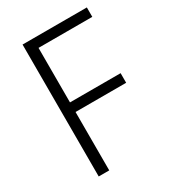

<svg xmlns="http://www.w3.org/2000/svg" viewBox="-175 -807 805 900"><g transform="rotate(-30 227.0 -357.0)"><path d="M148 0V-316H422V-368H148V-663H439V-714H91V0Z"/></g></svg>

Font: Noto Sans Malayalam SemiCondensed Light
Style: Regular
Weight: 300
Width: 4
Designer: Jelle Bosma - Monotype Design Team
Foundry: Monotype Imaging Inc.
Version: Version 2.104